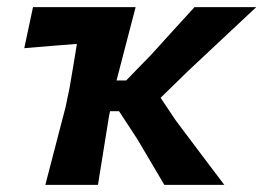

<svg xmlns="http://www.w3.org/2000/svg" viewBox="-20 -518 738 538"><path d="M107 0Q121 -54 134.2 -104.5Q147.5 -155 163.5 -217L175 -272Q181 -307 186 -337Q191 -367 195.5 -395Q159.5 -392.5 122 -389.2Q84.5 -386 48 -383L72.5 -498H360Q333 -394.5 306.5 -292.5H333.5L403.5 -364.5Q433.5 -398 464 -431.2Q494.5 -464.5 525 -498H698Q650.5 -453.5 603 -409Q555.5 -364.5 507.5 -319.5L430 -244L472.5 -180.5Q506 -135.5 540.5 -90Q575 -44.5 608.5 0H440.5Q421.5 -32 403 -63.5Q384.5 -95 365.5 -127L313.5 -206.5H288.5L285.5 -193Q277 -140.5 269.8 -95.2Q262.5 -50 254.5 0Z"/></svg>

Font: Commissioner Loud SemiBold
Style: Italic
Weight: 600
Italic angle: -12°
Designer: Kostas Bartsokas
Foundry: Kostas Bartsokas
Version: Version 1.000; ttfautohint (v1.8.3)